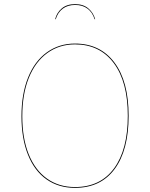

<svg xmlns="http://www.w3.org/2000/svg" viewBox="-20 -901 727 930"><path d="M603 -340Q603 -174 535.5 -82.5Q468 9 343 9Q264 9 205.5 -32Q147 -73 115.5 -151.5Q84 -230 84 -338Q84 -446 116 -525.5Q148 -605 207 -647.5Q266 -690 343 -690Q465 -690 534 -598.5Q603 -507 603 -340ZM88 -338Q88 -231 119 -154Q150 -77 207.5 -36Q265 5 343 5Q466 5 532.5 -85.5Q599 -176 599 -340Q599 -505 531 -595.5Q463 -686 343 -686Q267 -686 209 -644Q151 -602 119.5 -523.5Q88 -445 88 -338ZM441 -808H438Q428 -841 404 -859Q380 -877 344 -877Q308 -877 284 -859Q260 -841 250 -808H247Q255 -840 279.5 -860.5Q304 -881 344 -881Q383 -881 407.5 -860.5Q432 -840 441 -808Z"/></svg>

Font: FiraGO Four
Style: Regular
Weight: 100
Designer: bBox Type
Foundry: bBox Type GmbH
Version: Version 1.001